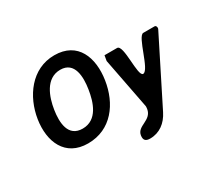

<svg xmlns="http://www.w3.org/2000/svg" viewBox="-176 -992 1601 1483"><g transform="rotate(-30 625.0 -250.0)"><path d="M722 157C716 198 733 214 773 214C856 214 921 165 960 87L1248 -487C1248 -487 1250 -492 1250 -493C1252 -504 1248 -520 1234 -520H1134C1082 -520 1031 -246 975 -246C927 -246 959 -520 900 -520H788L780 -473L865 -33C869 -17 868 -11 866 4C851 98 734 78 722 157ZM94 -350C65 -163 136 7 339 7C548 7 666 -160 695 -350C724 -538 660 -714 451 -714C247 -714 123 -535 94 -350ZM241 -350C257 -453 305 -594 435 -594C563 -594 565 -455 549 -354C533 -249 491 -113 360 -113C231 -113 224 -242 241 -350Z"/></g></svg>

Font: Asimov Print
Style: CIt
Weight: 500
Designer: Google
Version: Version 2.000980: 2014